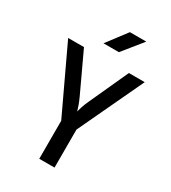

<svg xmlns="http://www.w3.org/2000/svg" viewBox="-225 -1064 1049 1177"><g transform="rotate(30 300.0 -475.0)"><path d="M342 -810 455 -950H339L233 -810ZM354 0V-269L571 -730H459L333 -454C316 -418 306 -383 302 -367C298 -383 287 -418 270 -454L141 -730H29L246 -269V0Z"/></g></svg>

Font: Tekne LDO SemiBold
Style: Regular
Weight: 600
Monospace: yes
Designer: Alessio Laiso, Mario Rullo, Paolo Rosset
Foundry: Alessio Laiso
Version: Version 1.000;hotconv 1.0.109;makeotfexe 2.5.65596